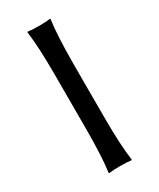

<svg xmlns="http://www.w3.org/2000/svg" viewBox="-170 -705 635 765"><g transform="rotate(-30 147.0 -322.5)"><path d="M104 -444.8Q104 -573.7 94.2 -645L96.2 -647.9Q114.3 -645 147.2 -645Q180.2 -645 198.2 -647.9L200.2 -645Q190.4 -579.1 189.9 -444.8V-200.2Q189.9 -71.3 200.2 0L198.2 2.9Q180.2 0 147 0Q113.8 0 96.2 2.9L94.2 0Q104 -67.9 104 -200.2Z"/></g></svg>

Font: Biolilbert
Style: Regular
Weight: 400
Designer: Philipp H. Poll
Foundry: Philipp H. Poll
Version: Version 1.1.0